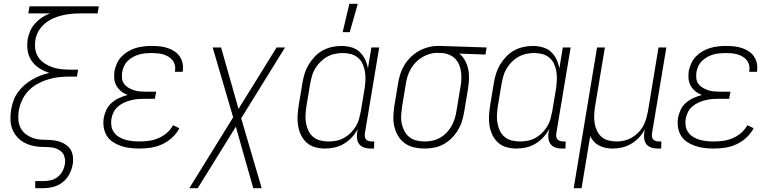

<svg xmlns="http://www.w3.org/2000/svg" viewBox="-20 -768 4040 1003"><path d="M164 215V178H206Q225 178 245 173.5Q265 169 281 156.5Q297 144 306.5 126Q316 108 319 89Q322 69 316.5 50Q311 31 295 19.5Q279 8 260 4Q241 0 220 0Q199 0 178.5 -2Q158 -4 139.5 -9.5Q121 -15 104 -24.5Q87 -34 74 -47.5Q61 -61 51.5 -78Q42 -95 38 -114Q34 -133 34.5 -153.5Q35 -174 38 -195Q42 -218 50 -241Q58 -264 72.5 -284.5Q87 -305 106 -322Q125 -339 146.5 -351.5Q168 -364 191 -373Q214 -382 238 -387Q210 -396 185.5 -411.5Q161 -427 145 -450.5Q129 -474 124.5 -504Q120 -534 125 -565Q129 -587 138.5 -608Q148 -629 164 -646.5Q180 -664 200 -677Q220 -690 241 -698H128L134 -735H496L490 -698H404Q380 -698 356 -696Q332 -694 307.5 -688.5Q283 -683 259 -672.5Q235 -662 215 -645.5Q195 -629 182 -606.5Q169 -584 165 -560Q161 -535 164.5 -511Q168 -487 181 -468Q194 -449 213.5 -436.5Q233 -424 255 -416.5Q277 -409 302 -406.5Q327 -404 351 -404H388L382 -368H345Q317 -368 289 -365Q261 -362 232.5 -353.5Q204 -345 177 -330.5Q150 -316 129 -294Q108 -272 95.5 -245Q83 -218 78 -190V-189Q74 -165 76 -141Q78 -117 89 -97Q100 -77 119 -64Q138 -51 160.5 -44.5Q183 -38 207.5 -38Q232 -38 256 -35.5Q280 -33 302 -24Q324 -15 339.5 1.5Q355 18 359.5 41.5Q364 65 360 89Q356 115 343 140.5Q330 166 308 183.5Q286 201 259 208Q232 215 206 215Z M708 8Q683 8 658.5 5Q634 2 612 -5.5Q590 -13 570 -26Q550 -39 538 -58.5Q526 -78 522 -102.5Q518 -127 522 -152Q526 -174 536 -195Q546 -216 564 -231.5Q582 -247 603.5 -256.5Q625 -266 647 -272Q628 -279 613 -291Q598 -303 588.5 -319.5Q579 -336 577 -356.5Q575 -377 578 -397Q582 -417 591 -437Q600 -457 615.5 -473Q631 -489 650 -500Q669 -511 689 -517Q709 -523 730 -525.5Q751 -528 771 -528Q792 -528 813 -526Q834 -524 853 -518Q872 -512 889 -501.5Q906 -491 917.5 -475Q929 -459 933.5 -439Q938 -419 935 -398L934 -393H894V-397Q897 -412 893.5 -427Q890 -442 881 -453.5Q872 -465 859 -472.5Q846 -480 832 -484Q818 -488 802.5 -489.5Q787 -491 771 -491Q755 -491 739.5 -489.5Q724 -488 707.5 -483.5Q691 -479 675.5 -470.5Q660 -462 647.5 -450Q635 -438 628 -422.5Q621 -407 618 -391Q616 -375 617.5 -359Q619 -343 628 -330.5Q637 -318 650.5 -310Q664 -302 678.5 -297Q693 -292 709.5 -290.5Q726 -289 742 -289H796L789 -252H735Q717 -252 699.5 -250.5Q682 -249 664 -244.5Q646 -240 628.5 -232Q611 -224 596.5 -211.5Q582 -199 573.5 -182Q565 -165 562 -147Q559 -128 562 -109.5Q565 -91 575.5 -76.5Q586 -62 601.5 -52.5Q617 -43 634.5 -38Q652 -33 671 -31Q690 -29 709 -29Q734 -29 758.5 -32.5Q783 -36 807 -46Q831 -56 851.5 -73.5Q872 -91 884 -114L917 -98Q903 -71 879 -49Q855 -27 826.5 -14Q798 -1 768 3.5Q738 8 708 8Z M969 215 1198 -155 1091 -520H1135L1226 -199L1425 -520H1469L1240 -150L1347 215H1303L1212 -106L1013 215Z M1770 -600 1805 -748H1849L1807 -600ZM1678 8Q1651 8 1626 1Q1601 -6 1582.5 -22.5Q1564 -39 1553 -61.5Q1542 -84 1537.5 -109.5Q1533 -135 1534.5 -162Q1536 -189 1540 -215L1560 -335Q1564 -360 1571.5 -384Q1579 -408 1592.5 -430.5Q1606 -453 1624.5 -472.5Q1643 -492 1666 -504.5Q1689 -517 1714 -522.5Q1739 -528 1763 -528Q1790 -528 1815 -521Q1840 -514 1858 -497.5Q1876 -481 1887 -458Q1898 -435 1902 -410L1920 -520H1961L1886 -71Q1885 -62 1886 -54Q1887 -46 1892 -40Q1897 -34 1905.5 -31.5Q1914 -29 1922 -29H1935L1934 8H1915Q1899 8 1884 3.5Q1869 -1 1859 -12Q1849 -23 1846 -39Q1843 -55 1845 -71L1849 -94Q1837 -71 1818.5 -51Q1800 -31 1776.5 -17Q1753 -3 1727.5 2.5Q1702 8 1678 8ZM1697 -29Q1717 -29 1737.5 -33Q1758 -37 1777 -47.5Q1796 -58 1811.5 -73.5Q1827 -89 1838.5 -107.5Q1850 -126 1855.5 -146.5Q1861 -167 1865 -187L1885 -307Q1888 -329 1889 -351Q1890 -373 1886.5 -394Q1883 -415 1874.5 -434Q1866 -453 1850 -466.5Q1834 -480 1813.5 -485.5Q1793 -491 1770 -491Q1750 -491 1729 -486.5Q1708 -482 1689 -471.5Q1670 -461 1654 -445Q1638 -429 1626.5 -410Q1615 -391 1609.5 -370.5Q1604 -350 1600 -329L1580 -209Q1577 -187 1576 -165.5Q1575 -144 1579 -123Q1583 -102 1592 -83.5Q1601 -65 1617 -52Q1633 -39 1654 -34Q1675 -29 1697 -29Z M2198 8Q2170 8 2143.5 2Q2117 -4 2095.5 -19Q2074 -34 2060.5 -56.5Q2047 -79 2040.5 -105Q2034 -131 2035 -159Q2036 -187 2040 -215L2060 -335Q2064 -360 2072 -384Q2080 -408 2094 -430.5Q2108 -453 2127.5 -471.5Q2147 -490 2170 -502.5Q2193 -515 2218 -521.5Q2243 -528 2267 -528H2281L2522 -520L2516 -483L2379 -488Q2398 -473 2409.5 -451.5Q2421 -430 2426 -406Q2431 -382 2430 -356Q2429 -330 2425 -305L2405 -185Q2401 -160 2393.5 -135.5Q2386 -111 2372.5 -88.5Q2359 -66 2339.5 -46.5Q2320 -27 2297 -14.5Q2274 -2 2248.5 3Q2223 8 2199 8ZM2200 -29Q2220 -29 2240.5 -33.5Q2261 -38 2280 -49Q2299 -60 2314 -76Q2329 -92 2339.5 -111Q2350 -130 2356 -150Q2362 -170 2365 -191L2385 -311Q2389 -331 2390 -351.5Q2391 -372 2388.5 -392Q2386 -412 2378.5 -430Q2371 -448 2357.5 -461.5Q2344 -475 2325.5 -482.5Q2307 -490 2287 -491H2275Q2272 -491 2269.5 -491.5Q2267 -492 2264 -492Q2244 -492 2224 -486Q2204 -480 2185.5 -469Q2167 -458 2151.5 -442Q2136 -426 2125.5 -407.5Q2115 -389 2109 -369Q2103 -349 2100 -329L2080 -209Q2077 -187 2075.5 -165Q2074 -143 2078.5 -122.5Q2083 -102 2092.5 -83.5Q2102 -65 2118.5 -52Q2135 -39 2156 -34Q2177 -29 2199 -29Z M2678 8Q2651 8 2626 1Q2601 -6 2582.5 -22.5Q2564 -39 2553 -61.5Q2542 -84 2537.5 -109.5Q2533 -135 2534.5 -162Q2536 -189 2540 -215L2560 -335Q2564 -360 2571.5 -384Q2579 -408 2592.5 -430.5Q2606 -453 2624.5 -472.5Q2643 -492 2666 -504.5Q2689 -517 2714 -522.5Q2739 -528 2763 -528Q2790 -528 2815 -521Q2840 -514 2858 -497.5Q2876 -481 2887 -458Q2898 -435 2902 -410L2920 -520H2961L2886 -71Q2885 -62 2886 -54Q2887 -46 2892 -40Q2897 -34 2905.5 -31.5Q2914 -29 2922 -29H2935L2934 8H2915Q2899 8 2884 3.5Q2869 -1 2859 -12Q2849 -23 2846 -39Q2843 -55 2845 -71L2849 -94Q2837 -71 2818.5 -51Q2800 -31 2776.5 -17Q2753 -3 2727.5 2.5Q2702 8 2678 8ZM2697 -29Q2717 -29 2737.5 -33Q2758 -37 2777 -47.5Q2796 -58 2811.5 -73.5Q2827 -89 2838.5 -107.5Q2850 -126 2855.5 -146.5Q2861 -167 2865 -187L2885 -307Q2888 -329 2889 -351Q2890 -373 2886.5 -394Q2883 -415 2874.5 -434Q2866 -453 2850 -466.5Q2834 -480 2813.5 -485.5Q2793 -491 2770 -491Q2750 -491 2729 -486.5Q2708 -482 2689 -471.5Q2670 -461 2654 -445Q2638 -429 2626.5 -410Q2615 -391 2609.5 -370.5Q2604 -350 2600 -329L2580 -209Q2577 -187 2576 -165.5Q2575 -144 2579 -123Q2583 -102 2592 -83.5Q2601 -65 2617 -52Q2633 -39 2654 -34Q2675 -29 2697 -29Z M2977 215 3099 -520H3140L3088 -209Q3085 -188 3084 -166Q3083 -144 3086.5 -123.5Q3090 -103 3099 -84.5Q3108 -66 3122.5 -53Q3137 -40 3158 -34.5Q3179 -29 3201 -29Q3221 -29 3241 -33.5Q3261 -38 3279.5 -48.5Q3298 -59 3313.5 -74.5Q3329 -90 3339.5 -108.5Q3350 -127 3355.5 -147Q3361 -167 3365 -187L3420 -520H3461L3386 -71Q3385 -62 3386 -54Q3387 -46 3392 -40Q3397 -34 3405.5 -31.5Q3414 -29 3422 -29H3435L3434 8H3415Q3399 8 3384 3.5Q3369 -1 3359 -12Q3349 -23 3346 -39Q3343 -55 3345 -71L3349 -93Q3337 -70 3319 -50.5Q3301 -31 3278.5 -17.5Q3256 -4 3231 2Q3206 8 3181 8Q3162 8 3144.5 4.5Q3127 1 3111 -7Q3095 -15 3083 -28Q3071 -41 3063 -56L3018 215Z M3708 8Q3683 8 3658.5 5Q3634 2 3612 -5.5Q3590 -13 3570 -26Q3550 -39 3538 -58.5Q3526 -78 3522 -102.5Q3518 -127 3522 -152Q3526 -174 3536 -195Q3546 -216 3564 -231.5Q3582 -247 3603.5 -256.5Q3625 -266 3647 -272Q3628 -279 3613 -291Q3598 -303 3588.5 -319.5Q3579 -336 3577 -356.5Q3575 -377 3578 -397Q3582 -417 3591 -437Q3600 -457 3615.5 -473Q3631 -489 3650 -500Q3669 -511 3689 -517Q3709 -523 3730 -525.5Q3751 -528 3771 -528Q3792 -528 3813 -526Q3834 -524 3853 -518Q3872 -512 3889 -501.5Q3906 -491 3917.5 -475Q3929 -459 3933.5 -439Q3938 -419 3935 -398L3934 -393H3894V-397Q3897 -412 3893.5 -427Q3890 -442 3881 -453.5Q3872 -465 3859 -472.5Q3846 -480 3832 -484Q3818 -488 3802.5 -489.5Q3787 -491 3771 -491Q3755 -491 3739.5 -489.5Q3724 -488 3707.5 -483.5Q3691 -479 3675.5 -470.5Q3660 -462 3647.5 -450Q3635 -438 3628 -422.5Q3621 -407 3618 -391Q3616 -375 3617.5 -359Q3619 -343 3628 -330.5Q3637 -318 3650.5 -310Q3664 -302 3678.5 -297Q3693 -292 3709.5 -290.5Q3726 -289 3742 -289H3796L3789 -252H3735Q3717 -252 3699.5 -250.5Q3682 -249 3664 -244.5Q3646 -240 3628.5 -232Q3611 -224 3596.5 -211.5Q3582 -199 3573.5 -182Q3565 -165 3562 -147Q3559 -128 3562 -109.5Q3565 -91 3575.5 -76.5Q3586 -62 3601.5 -52.5Q3617 -43 3634.5 -38Q3652 -33 3671 -31Q3690 -29 3709 -29Q3734 -29 3758.5 -32.5Q3783 -36 3807 -46Q3831 -56 3851.5 -73.5Q3872 -91 3884 -114L3917 -98Q3903 -71 3879 -49Q3855 -27 3826.5 -14Q3798 -1 3768 3.5Q3738 8 3708 8Z"/></svg>

Font: Iosevka SS18 Extralight
Style: Italic
Weight: 200
Italic angle: -9°
Monospace: yes
Designer: Belleve Invis
Foundry: Belleve Invis
Version: Version 25.1.1; ttfautohint (v1.8.4)